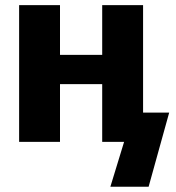

<svg xmlns="http://www.w3.org/2000/svg" viewBox="-20 -538 666 728"><path d="M621.5 -111 543.5 170H398.5L450.5 0H367.5V-219H207.5V0H52.5V-518.5H207.5V-330H367.5V-518.5H522.5V-111Z"/></svg>

Font: Lato 2
Style: Regular
Weight: 900
Designer: Lukasz Dziedzic with Adam Twardoch and Botio Nikoltchev
Foundry: tyPoland Lukasz Dziedzic
Version: Version 2.015; 2015-08-06; http://www.latofonts.com/